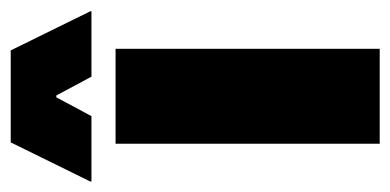

<svg xmlns="http://www.w3.org/2000/svg" viewBox="-229 -523 728 358"><g transform="rotate(-90 135.0 -344.0)"><path d="M46 0V-492.5H223V0ZM48.5 -688H220L293 -539.5V-537.5H171L136 -603H132.5L97.5 -537.5H-24.5V-539.5Z"/></g></svg>

Font: Anek Telugu ExtraBold
Style: Regular
Weight: 800
Designer: Omkar Bhoir (Telugu), Yesha Goshar (Latin)
Foundry: Ek Type
Version: Version 1.003